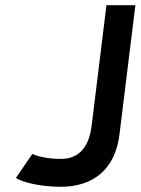

<svg xmlns="http://www.w3.org/2000/svg" viewBox="-20 -713 539 736"><path d="M388 -693 331 -229C320 -142 276 -104 215 -104C178 -103 128 -111 104 -123L41 -31C63 -15 134 3 213 3C337 3 422 -64 438 -198L499 -693Z"/></svg>

Font: Bluebird
Style: LiNrwObl
Weight: 300
Designer: Jasper
Foundry: Cannot Into Space Fonts
Version: Version 0.98